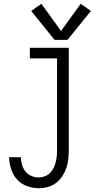

<svg xmlns="http://www.w3.org/2000/svg" viewBox="-20 -783 540 1016"><path d="M185 213Q209 213 233 206.5Q257 200 276.5 185Q296 170 309.5 149.5Q323 129 331 106Q339 83 341.5 58.5Q344 34 344 10V-530H138V-474H282V10Q282 26 280.5 42.5Q279 59 275 75Q271 91 263.5 106Q256 121 244.5 132.5Q233 144 217 150Q201 156 185 156Q165 156 146 148Q127 140 114.5 124Q102 108 96.5 88.5Q91 69 90 49H28Q29 81 39 112Q49 143 70 166.5Q91 190 122 201.5Q153 213 185 213ZM269 -572H337L461 -725L407 -763L303 -619L199 -763L145 -725Z"/></svg>

Font: Iosevka SS09 Light
Style: Regular
Weight: 300
Monospace: yes
Designer: Belleve Invis
Foundry: Belleve Invis
Version: Version 5.2.1; ttfautohint (v1.8.3)